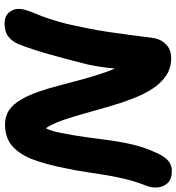

<svg xmlns="http://www.w3.org/2000/svg" viewBox="14 -767 771 839"><g transform="rotate(90 399.5 -347.5)"><path d="M83 18Q48 18 31.5 -5Q15 -28 20 -59Q24 -79 32 -98.5Q40 -118 51 -146Q62 -174 75.5 -221Q89 -268 103 -342Q112 -385 119 -431.5Q126 -478 131.5 -520.5Q137 -563 141 -594.5Q145 -626 147 -638Q153 -668 175.5 -689Q198 -710 234 -710Q277 -710 309.5 -688.5Q342 -667 366.5 -630Q391 -593 409.5 -545.5Q428 -498 443 -447Q458 -396 472 -345.5Q486 -295 500 -251.5Q514 -208 531.5 -176.5Q549 -145 571 -132L479 -94Q494 -103 509 -117.5Q524 -132 538.5 -158.5Q553 -185 561 -229Q573 -290 580 -343.5Q587 -397 594 -447.5Q601 -498 613 -547Q625 -596 648 -646Q664 -682 683 -697.5Q702 -713 727 -713Q763 -713 780 -694.5Q797 -676 799 -651Q801 -626 793 -605Q774 -557 763.5 -514.5Q753 -472 746 -430.5Q739 -389 732.5 -343.5Q726 -298 714 -242Q699 -167 678 -109Q657 -51 620.5 -17.5Q584 16 524 16Q487 16 461 -2Q435 -20 416 -52.5Q397 -85 382 -127Q367 -169 354.5 -217.5Q342 -266 328 -317.5Q314 -369 297 -419Q280 -469 255 -513L283 -519Q281 -479 278 -449.5Q275 -420 271 -395Q267 -370 261 -342Q238 -250 216.5 -174.5Q195 -99 173 -43Q161 -15 140 1.5Q119 18 83 18Z"/></g></svg>

Font: Shantell Sans
Style: Bold Italic
Weight: 700
Italic angle: -11°
Designer: Stephen Nixon, Anya Danilova, Shantell Martin
Foundry: Arrow Type
Version: Version 1.011;[c5ecc13dd]